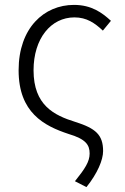

<svg xmlns="http://www.w3.org/2000/svg" viewBox="-20 -567 511 784"><path d="M333 197C378 141 401 86 401 50C401 -17 370 -43 288 -69C201 -96 117 -137 117 -280C117 -410 188 -496 284 -496C334 -496 367 -473 400 -442L433 -482C397 -515 354 -547 282 -547C160 -547 56 -453 56 -280C56 -107 160 -53 260 -20C331 1 346 25 346 60C346 93 327 122 286 173Z"/></svg>

Font: Noto Sans SC Light
Style: Regular
Weight: 300
Designer: Ryoko NISHIZUKA 西塚涼子 (kana, bopomofo & ideographs); Paul D. Hunt (Latin, Greek & Cyrillic); Sandoll Communications 산돌커뮤니
Foundry: Adobe
Version: Version 2.004;hotconv 1.0.118;makeotfexe 2.5.65603